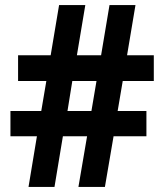

<svg xmlns="http://www.w3.org/2000/svg" viewBox="-20 -734 643 754"><path d="M462 -416H584V-517H479L512 -714H410L377 -517H282L315 -714H212L179 -517H51V-416H162L142 -298H21V-199H125L92 0H194L227 -199H322L288 0H392L426 -199H555V-298H442ZM245 -298 264 -416H359L339 -298Z"/></svg>

Font: Noto Sans Myanmar UI SemiCondensed
Style: Bold
Weight: 700
Width: 4
Designer: Monotype Design Team
Foundry: Monotype Imaging Inc.
Version: Version 2.103